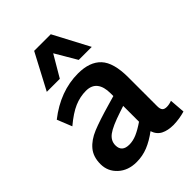

<svg xmlns="http://www.w3.org/2000/svg" viewBox="-238 -939 1063 1063"><g transform="rotate(-45 293.0 -407.5)"><path d="M44 0ZM575 -4Q531 9 484 10Q440 10 410.5 -5Q381 -20 369 -56Q325 -23 283 -6Q241 11 194 11Q128 11 86 -27.5Q44 -66 44 -123Q44 -180 74 -216Q104 -252 157.5 -274Q211 -296 309 -324L361 -339V-361Q361 -412 339.5 -439.5Q318 -467 274 -467Q228 -467 183.5 -448Q139 -429 82 -381L47 -468Q172 -566 311 -566Q402 -566 447.5 -517.5Q493 -469 493 -354V-128Q493 -106 501 -96.5Q509 -87 528 -87Q547 -87 568 -95ZM234 -86Q263 -86 293 -99Q323 -112 361 -138V-262L325 -250Q240 -222 208 -198Q176 -174 176 -138Q176 -86 234 -86ZM367 -616 293 -742 219 -616H117L228 -826H358L469 -616Z"/></g></svg>

Font: MartelSansBold
Style: Bold
Weight: 700
Designer: Dan Reynolds and Mathieu Réguer
Foundry: Dan Reynolds and Mathieu Réguer
Version: Version 1.002; ttfautohint (v1.1) -l 5 -r 5 -G 72 -x 0 -D la